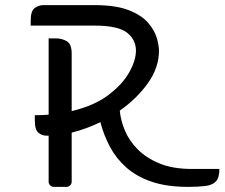

<svg xmlns="http://www.w3.org/2000/svg" viewBox="-20 -730 877 750"><path d="M714 0Q631 0 571.5 -20.5Q512 -41 472.5 -76.5Q433 -112 409 -157.5Q385 -203 372 -253Q317 -226 260 -212V-20Q260 -12 254 -6Q248 0 240 0H190Q182 0 176 -6Q170 -12 170 -20V-200H161Q144 -200 130 -211.5Q116 -223 116 -260V-280Q130 -280 143.5 -280.5Q157 -281 170 -282V-580H199Q222 -580 241 -569Q260 -558 260 -520V-296Q348 -317 403 -358.5Q458 -400 484.5 -447Q511 -494 511 -532Q511 -575 476 -602.5Q441 -630 349 -630H100V-650Q100 -688 116 -699Q132 -710 149 -710H349Q433 -710 483.5 -690Q534 -670 559 -640.5Q584 -611 592.5 -581.5Q601 -552 601 -532Q601 -466 558 -405.5Q515 -345 448 -298Q451 -261 467.5 -221Q484 -181 517.5 -147Q551 -113 603 -91.5Q655 -70 730 -70H837Q837 -36 823.5 -21.5Q810 -7 782.5 -3.5Q755 0 714 0Z"/></svg>

Font: Warnes
Style: Regular
Weight: 400
Designer: Eduardo Rodriguez Tunni
Foundry: Eduardo Rodriguez Tunni
Version: Version 1.002; ttfautohint (v1.8.4.7-5d5b);gftools[0.9.23]